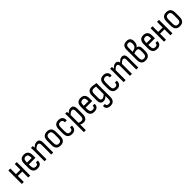

<svg xmlns="http://www.w3.org/2000/svg" viewBox="534 -2702 4906 4906"><g transform="rotate(-45 2987.0 -249.0)"><path d="M65 0Q57 0 57 -9V-478Q57 -487 65 -487H121Q129 -487 129 -478V-283H289V-478Q289 -487 298 -487H353Q361 -487 361 -478V-9Q361 0 353 0H298Q289 0 289 -9V-217H129V-9Q129 0 121 0Z M624 8Q466 8 466 -168V-322Q466 -495 621 -495Q697 -495 736.5 -452Q776 -409 776 -325V-235Q776 -226 768 -226H538V-176Q538 -114 558.5 -86.5Q579 -59 626 -59Q701 -59 699 -123Q698 -134 707 -134H761Q768 -134 769 -125Q771 -62 733 -27Q695 8 624 8ZM538 -292H704V-321Q704 -377 684 -402.5Q664 -428 622 -428Q538 -428 538 -321Z M886 0Q878 0 878 -9V-366Q878 -403 877 -431.5Q876 -460 874 -475Q873 -487 881 -487H931Q939 -487 940 -478Q942 -467 943.5 -452Q945 -437 946 -422Q980 -459 1013.5 -477Q1047 -495 1084 -495Q1192 -495 1192 -357V-9Q1192 0 1184 0H1128Q1120 0 1120 -9V-352Q1120 -428 1061 -428Q1013 -428 950 -361V-9Q950 0 942 0Z M1456 8Q1296 8 1296 -168V-319Q1296 -495 1456 -495Q1617 -495 1617 -319V-168Q1617 8 1456 8ZM1456 -59Q1503 -59 1524 -86Q1545 -113 1545 -171V-315Q1545 -374 1524 -401Q1503 -428 1456 -428Q1410 -428 1389 -401Q1368 -374 1368 -315V-171Q1368 -113 1389 -86Q1410 -59 1456 -59Z M1871 8Q1711 8 1711 -169V-318Q1711 -495 1871 -495Q1943 -495 1982 -456.5Q2021 -418 2018 -352Q2018 -336 2010 -336H1956Q1948 -336 1949 -348Q1950 -385 1929.5 -406.5Q1909 -428 1871 -428Q1826 -428 1804.5 -401.5Q1783 -375 1783 -314V-172Q1783 -113 1804.5 -86Q1826 -59 1871 -59Q1949 -59 1947 -138Q1947 -151 1956 -151H2009Q2017 -151 2017 -141Q2017 -69 1980 -30.5Q1943 8 1871 8Z M2122 185Q2114 185 2114 176V-374Q2114 -406 2113 -431.5Q2112 -457 2110 -476Q2109 -487 2117 -487H2167Q2175 -487 2176 -478Q2178 -469 2179.5 -455.5Q2181 -442 2181 -428Q2214 -462 2245.5 -478.5Q2277 -495 2313 -495Q2367 -495 2394 -460Q2421 -425 2421 -352V-168Q2421 -81 2387.5 -36.5Q2354 8 2291 8Q2264 8 2236 1.5Q2208 -5 2186 -17V176Q2186 185 2178 185ZM2293 -428Q2268 -428 2242 -412Q2216 -396 2186 -364V-82Q2206 -72 2228.5 -65.5Q2251 -59 2273 -59Q2311 -59 2330 -86.5Q2349 -114 2349 -173V-346Q2349 -389 2335 -408.5Q2321 -428 2293 -428Z M2676 8Q2518 8 2518 -168V-322Q2518 -495 2673 -495Q2749 -495 2788.5 -452Q2828 -409 2828 -325V-235Q2828 -226 2820 -226H2590V-176Q2590 -114 2610.5 -86.5Q2631 -59 2678 -59Q2753 -59 2751 -123Q2750 -134 2759 -134H2813Q2820 -134 2821 -125Q2823 -62 2785 -27Q2747 8 2676 8ZM2590 -292H2756V-321Q2756 -377 2736 -402.5Q2716 -428 2674 -428Q2590 -428 2590 -321Z M3074 193Q3000 193 2964 157Q2928 121 2933 68Q2934 60 2937 58Q2940 56 2945 56H2996Q3004 56 3004 67Q3002 127 3075 127Q3119 127 3138.5 104.5Q3158 82 3158 32V-18Q3158 -35 3158 -49Q3158 -63 3158 -77L3157 -78Q3094 -16 3031 -16Q2974 -16 2947 -51Q2920 -86 2920 -159V-320Q2920 -411 2958.5 -453Q2997 -495 3071 -495Q3112 -495 3148.5 -486.5Q3185 -478 3230 -474V26Q3230 104 3192 148.5Q3154 193 3074 193ZM3052 -83Q3098 -83 3158 -146V-418Q3140 -422 3117.5 -425Q3095 -428 3078 -428Q3033 -428 3012.5 -401Q2992 -374 2992 -317V-164Q2992 -121 3006 -102Q3020 -83 3052 -83Z M3494 8Q3334 8 3334 -169V-318Q3334 -495 3494 -495Q3566 -495 3605 -456.5Q3644 -418 3641 -352Q3641 -336 3633 -336H3579Q3571 -336 3572 -348Q3573 -385 3552.5 -406.5Q3532 -428 3494 -428Q3449 -428 3427.5 -401.5Q3406 -375 3406 -314V-172Q3406 -113 3427.5 -86Q3449 -59 3494 -59Q3572 -59 3570 -138Q3570 -151 3579 -151H3632Q3640 -151 3640 -141Q3640 -69 3603 -30.5Q3566 8 3494 8Z M3745 0Q3737 0 3737 -9V-366Q3737 -442 3733 -475Q3732 -487 3741 -487H3791Q3798 -487 3799 -479Q3801 -464 3802.5 -450.5Q3804 -437 3805 -421Q3838 -457 3869 -476Q3900 -495 3938 -495Q4012 -495 4031 -419Q4064 -456 4096 -475.5Q4128 -495 4166 -495Q4213 -495 4239 -461.5Q4265 -428 4265 -364V-9Q4265 0 4257 0H4201Q4193 0 4193 -9V-357Q4193 -428 4142 -428Q4118 -428 4092.5 -411Q4067 -394 4037 -361V-9Q4037 0 4029 0H3973Q3965 0 3965 -9V-357Q3965 -428 3914 -428Q3890 -428 3864.5 -411Q3839 -394 3809 -361V-9Q3809 0 3801 0Z M4529 8Q4449 8 4412 -34.5Q4375 -77 4375 -167V-533Q4375 -691 4527 -691Q4598 -691 4632 -655.5Q4666 -620 4666 -546Q4666 -491 4647.5 -451Q4629 -411 4597 -394V-393Q4644 -387 4666.5 -352.5Q4689 -318 4689 -257V-171Q4689 -84 4648.5 -38Q4608 8 4529 8ZM4447 -386 4505 -401Q4547 -413 4570.5 -444.5Q4594 -476 4594 -533Q4594 -582 4577.5 -603.5Q4561 -625 4523 -625Q4447 -625 4447 -538ZM4529 -59Q4575 -59 4596 -87Q4617 -115 4617 -172V-260Q4617 -306 4600 -326Q4583 -346 4546 -346Q4526 -346 4500 -340Q4474 -334 4447 -324V-170Q4447 -111 4465 -85Q4483 -59 4529 -59Z M4943 8Q4785 8 4785 -168V-322Q4785 -495 4940 -495Q5016 -495 5055.5 -452Q5095 -409 5095 -325V-235Q5095 -226 5087 -226H4857V-176Q4857 -114 4877.5 -86.5Q4898 -59 4945 -59Q5020 -59 5018 -123Q5017 -134 5026 -134H5080Q5087 -134 5088 -125Q5090 -62 5052 -27Q5014 8 4943 8ZM4857 -292H5023V-321Q5023 -377 5003 -402.5Q4983 -428 4941 -428Q4857 -428 4857 -321Z M5205 0Q5197 0 5197 -9V-478Q5197 -487 5205 -487H5261Q5269 -487 5269 -478V-283H5429V-478Q5429 -487 5438 -487H5493Q5501 -487 5501 -478V-9Q5501 0 5493 0H5438Q5429 0 5429 -9V-217H5269V-9Q5269 0 5261 0Z M5766 8Q5606 8 5606 -168V-319Q5606 -495 5766 -495Q5927 -495 5927 -319V-168Q5927 8 5766 8ZM5766 -59Q5813 -59 5834 -86Q5855 -113 5855 -171V-315Q5855 -374 5834 -401Q5813 -428 5766 -428Q5720 -428 5699 -401Q5678 -374 5678 -315V-171Q5678 -113 5699 -86Q5720 -59 5766 -59Z"/></g></svg>

Font: Sofia Sans Cond
Style: Regular
Weight: 400
Width: 3
Designer: Botio Nikoltchev, Ani Petrova
Foundry: lettersoup
Version: Version 4.100; ttfautohint (v1.8.3)